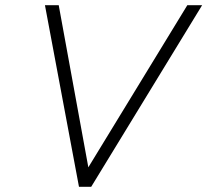

<svg xmlns="http://www.w3.org/2000/svg" viewBox="-20 -719 798 739"><path d="M153 -699H206L320 -75L701 -699H758L331 0H284Z"/></svg>

Font: Prompt ExtraLight
Style: Italic
Weight: 275
Italic angle: -12°
Designer: Katatrad Team
Foundry: CadsonDemak
Version: Version 1.000